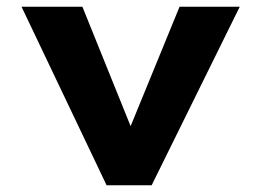

<svg xmlns="http://www.w3.org/2000/svg" viewBox="-20 -551 768 571"><path d="M297 0 44 -531H225L389 -125L346 -121L514 -531H693L431 0Z"/></svg>

Font: Lexend Exa
Style: Bold
Weight: 700
Designer: Bonnie Shaver-Troup, Thomas Jockin
Foundry: Lexend
Version: Version 1.007